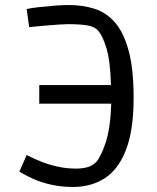

<svg xmlns="http://www.w3.org/2000/svg" viewBox="-20 -729 623 763"><path d="M271 14Q342 14 396 -20.5Q450 -55 480.5 -133Q511 -211 511 -340Q511 -454 491.5 -526.5Q472 -599 437.5 -639Q403 -679 356 -694Q309 -709 254 -709Q230 -709 197 -706.5Q164 -704 133 -700.5Q102 -697 86 -693L96 -621Q105 -622 125 -624Q145 -626 169 -628Q193 -630 215 -631.5Q237 -633 249 -633Q298 -633 327.5 -628Q357 -623 371 -606Q389 -584 403.5 -536Q418 -488 421 -391H136V-317H422Q419 -219 399.5 -161Q380 -103 361 -84Q347 -70 327 -64.5Q307 -59 282 -59Q244 -59 208.5 -67Q173 -75 145.5 -86Q118 -97 102 -105Q86 -113 86 -113L57 -47Q57 -47 72.5 -38Q88 -29 116 -16.5Q144 -4 183.5 5Q223 14 271 14Z"/></svg>

Font: Ruda
Style: Regular
Weight: 400
Designer: Mariela Monsalve and Angelina Sanchez
Foundry: Mariela Monsalve and Angelina Sanchez
Version: Version 2.000